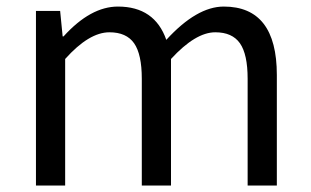

<svg xmlns="http://www.w3.org/2000/svg" viewBox="-20 -577 966 597"><path d="M91.8 0V-543H167L174.8 -463.9H177.7Q261.7 -556.6 346.7 -556.6Q460.9 -556.6 497.1 -453.1Q591.8 -556.6 675.8 -556.6Q840.8 -556.6 840.8 -343.8V0H750V-332Q750 -408.2 726.1 -442.4Q702.1 -476.6 649.4 -476.6Q587.9 -476.6 511.7 -393.6V0H420.9V-332Q420.9 -408.2 397 -442.4Q373 -476.6 320.3 -476.6Q256.8 -476.6 182.6 -393.6V0Z"/></svg>

Font: Bpmf Zihi Sans Regular
Style: Regular
Weight: 400
Foundry: But Ko
Version: Version 1.320